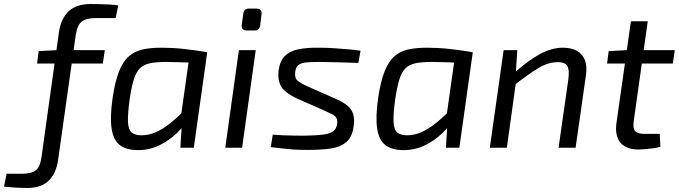

<svg xmlns="http://www.w3.org/2000/svg" viewBox="-140 -737 3387 958"><path d="M312 -717Q329 -717 354 -716.5Q379 -716 405 -714.5Q431 -713 450 -710L437 -647H339Q291 -647 268.5 -630Q246 -613 238 -563L150 60Q141 127 103.5 164Q66 201 -4 201Q-26 201 -55.5 199.5Q-85 198 -120 194L-107 130H-31Q16 130 38 113.5Q60 97 67 47L154 -576Q164 -644 202.5 -680.5Q241 -717 312 -717ZM383 -487 373 -420H45L53 -482L146 -487Z M665 -499Q691 -499 720.5 -497.5Q750 -496 780 -492.5Q810 -489 839.5 -485Q869 -481 894 -476L856 -423Q801 -425 757.5 -426.5Q714 -428 691 -428Q641 -428 609 -421.5Q577 -415 558 -396Q539 -377 527.5 -340Q516 -303 507 -242Q497 -169 498.5 -130Q500 -91 516.5 -76.5Q533 -62 566 -62Q602 -62 637.5 -77.5Q673 -93 711 -123.5Q749 -154 790 -197L807 -156Q782 -111 742.5 -73Q703 -35 654 -11.5Q605 12 549 12Q491 12 458.5 -12.5Q426 -37 417 -94.5Q408 -152 422 -249Q434 -331 454 -381Q474 -431 503.5 -456.5Q533 -482 573 -490.5Q613 -499 665 -499ZM808 -476H894L827 0H760L767 -115L758 -123Z M1136 -487 1068 0H984L1052 -487ZM1141 -694Q1155 -694 1161 -686Q1167 -678 1165 -666L1158 -609Q1154 -585 1130 -585H1091Q1063 -585 1066 -613L1074 -669Q1077 -694 1101 -694Z M1454 -499Q1488 -499 1525 -496.5Q1562 -494 1596.5 -491Q1631 -488 1659 -484L1648 -423Q1602 -425 1556 -426Q1510 -427 1456 -428Q1414 -428 1388 -425.5Q1362 -423 1349 -412.5Q1336 -402 1333 -378Q1329 -348 1345 -334.5Q1361 -321 1392 -307L1528 -247Q1566 -231 1589 -213.5Q1612 -196 1621 -171.5Q1630 -147 1625 -109Q1618 -55 1589.5 -29.5Q1561 -4 1513 3.5Q1465 11 1397 11Q1350 11 1322.5 9Q1295 7 1271 4Q1247 1 1211 -3L1221 -65Q1245 -63 1272 -62Q1299 -61 1326 -60.5Q1353 -60 1377 -60Q1439 -61 1473 -65.5Q1507 -70 1522.5 -82Q1538 -94 1542 -117Q1545 -138 1538 -149Q1531 -160 1516 -167.5Q1501 -175 1479 -185L1343 -245Q1309 -261 1286.5 -279Q1264 -297 1255 -322.5Q1246 -348 1250 -384Q1256 -432 1280.5 -457Q1305 -482 1348.5 -491Q1392 -500 1454 -499Z M1990 -499Q2016 -499 2045.5 -497.5Q2075 -496 2105 -492.5Q2135 -489 2164.5 -485Q2194 -481 2219 -476L2181 -423Q2126 -425 2082.5 -426.5Q2039 -428 2016 -428Q1966 -428 1934 -421.5Q1902 -415 1883 -396Q1864 -377 1852.5 -340Q1841 -303 1832 -242Q1822 -169 1823.5 -130Q1825 -91 1841.5 -76.5Q1858 -62 1891 -62Q1927 -62 1962.5 -77.5Q1998 -93 2036 -123.5Q2074 -154 2115 -197L2132 -156Q2107 -111 2067.5 -73Q2028 -35 1979 -11.5Q1930 12 1874 12Q1816 12 1783.5 -12.5Q1751 -37 1742 -94.5Q1733 -152 1747 -249Q1759 -331 1779 -381Q1799 -431 1828.5 -456.5Q1858 -482 1898 -490.5Q1938 -499 1990 -499ZM2133 -476H2219L2152 0H2085L2092 -115L2083 -123Z M2669 -499Q2710 -499 2737.5 -484Q2765 -469 2777.5 -439Q2790 -409 2784 -364L2732 0H2647L2696 -343Q2702 -391 2690 -409Q2678 -427 2643 -427Q2595 -427 2545 -396.5Q2495 -366 2426 -312L2427 -374Q2496 -436 2554.5 -467.5Q2613 -499 2669 -499ZM2441 -487 2433 -361 2437 -346 2389 0H2304L2373 -487Z M3092 -631 3022 -132Q3017 -97 3029 -83Q3041 -69 3076 -69H3152L3155 -4Q3139 0 3117.5 3Q3096 6 3076.5 7.5Q3057 9 3046 9Q2983 9 2955 -26Q2927 -61 2936 -124L3008 -631ZM3227 -487 3217 -420H2889L2897 -482L2993 -487Z"/></svg>

Font: Exo 2
Style: Italic
Weight: 400
Italic angle: -8°
Designer: Natanael Gama
Foundry: Natanael Gama
Version: Version 2.010